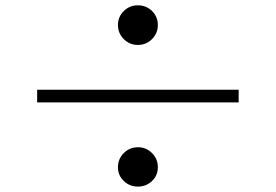

<svg xmlns="http://www.w3.org/2000/svg" viewBox="-20 -730 1040 724"><path d="M553.2 -582.5Q531.2 -560.5 500 -560.5Q468.8 -560.5 446.8 -582.5Q424.8 -604.5 424.8 -635.7Q424.8 -667 446.8 -688.5Q468.8 -710 500 -710Q531.2 -710 553.2 -688.5Q575.2 -667 575.2 -635.7Q575.2 -604.5 553.2 -582.5ZM879.9 -391.6V-343.8H120.1V-391.6ZM553.2 -47.4Q531.2 -26.4 500 -26.4Q468.8 -26.4 446.8 -47.4Q424.8 -68.4 424.8 -99.6Q424.8 -130.9 446.8 -152.8Q468.8 -174.8 500 -174.8Q531.2 -174.8 553.2 -152.8Q575.2 -130.9 575.2 -99.6Q575.2 -68.4 553.2 -47.4Z"/></svg>

Font: GenYoMin TW TTF Bold
Style: Regular
Weight: 700
Version: Version 1.300